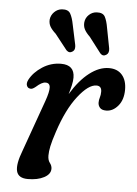

<svg xmlns="http://www.w3.org/2000/svg" viewBox="-51 -712 542 760"><g transform="rotate(5 220.5 -331.5)"><path d="M65.5 -348Q56.5 -349 52.8 -358.5Q49 -368 56 -382Q72 -412.5 106 -434.5Q140 -456.5 180 -456.5Q233.5 -456.5 233.5 -406Q233.5 -393 229.8 -376Q226 -359 220 -339.5Q254 -396 293 -426Q332 -456 370.5 -456Q404 -456 422.5 -434.8Q441 -413.5 441 -376.5Q441 -336 420.5 -311.8Q400 -287.5 373.5 -287.5Q356 -287.5 348.5 -296.2Q341 -305 341 -316.5Q341 -327 344.2 -337Q347.5 -347 347.5 -360Q347.5 -383 327 -383Q295 -383 253.8 -330Q212.5 -277 183 -187Q170 -148 165.8 -127.2Q161.5 -106.5 161.5 -90.5Q161.5 -72 169.8 -61.5Q178 -51 178 -39Q178 -17.5 152.5 -4Q127 9.5 88 9.5Q50 9.5 43.2 -18Q36.5 -45.5 58 -101L130.5 -304Q144 -342 143 -359.5Q142 -377 125 -377Q110 -377 87.5 -356.5Q73.5 -345 65.5 -348ZM348.5 -614.5 364 -534Q367 -515.5 355.5 -508Q342 -499 331 -511L283.5 -573Q268 -588 261.8 -600.5Q255.5 -613 257 -628.5Q259 -646 272 -658.2Q285 -670.5 302.5 -671.5Q327.5 -673 335.8 -657.2Q344 -641.5 348.5 -614.5ZM212 -615.5 229 -535.5Q230.5 -527.5 229 -520.5Q227.5 -513.5 221 -509Q208.5 -500 196.5 -511.5L148 -573Q132.5 -587 125.5 -599.2Q118.5 -611.5 119.5 -627Q121.5 -644.5 134.2 -657.2Q147 -670 164.5 -671.5Q189.5 -673.5 198.2 -657.8Q207 -642 212 -615.5Z"/></g></svg>

Font: Fraunces 72pt S100
Style: Italic
Weight: 400
Italic angle: -16°
Version: Version 1.000; ttfautohint (v1.8.3)